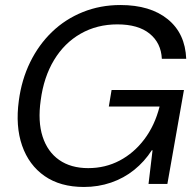

<svg xmlns="http://www.w3.org/2000/svg" viewBox="-20 -732 779 764"><path d="M314 12Q220 12 157.5 -31.5Q95 -75 68 -152.5Q41 -230 55 -332Q66 -415 100 -484.5Q134 -554 187 -605Q240 -656 309.5 -684Q379 -712 459 -712Q578 -712 647.5 -655.5Q717 -599 721 -498H624Q621 -561 575.5 -598Q530 -635 447 -635Q366 -635 301 -598Q236 -561 195 -493Q154 -425 142 -333Q130 -249 149.5 -188.5Q169 -128 215.5 -95.5Q262 -63 331 -63Q399 -63 456 -93Q513 -123 554.5 -178Q596 -233 615 -308H413L424 -374H712L646 0H571L587 -134H584Q555 -89 514 -56Q473 -23 422 -5.5Q371 12 314 12Z"/></svg>

Font: DM Sans 36pt
Style: Italic
Weight: 400
Italic angle: -10°
Designer: Colophon Foundry, Jonny Pinhorn
Foundry: Colophon Foundry
Version: Version 4.004;gftools[0.9.30]